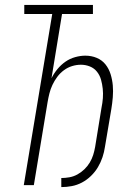

<svg xmlns="http://www.w3.org/2000/svg" viewBox="-20 -755 540 783"><path d="M230 8V-29Q246 -29 263 -32Q280 -35 295.5 -43.5Q311 -52 324 -64.5Q337 -77 346 -92Q355 -107 360 -123Q365 -139 368 -156L394 -316Q398 -335 399.5 -354.5Q401 -374 399 -393Q397 -412 392 -430Q387 -448 375.5 -462.5Q364 -477 346.5 -484Q329 -491 310 -491Q292 -491 274 -485.5Q256 -480 240.5 -468.5Q225 -457 213.5 -441.5Q202 -426 194 -409Q186 -392 181.5 -374Q177 -356 174 -338L118 0H77L193 -698H79V-735H359V-698H233L190 -436Q200 -456 214.5 -473.5Q229 -491 247 -503.5Q265 -516 286.5 -522Q308 -528 328 -528Q353 -528 374.5 -519Q396 -510 410 -492.5Q424 -475 431 -452.5Q438 -430 440 -406.5Q442 -383 440 -358.5Q438 -334 434 -310L408 -156Q405 -135 398 -114Q391 -93 379.5 -73.5Q368 -54 351 -37.5Q334 -21 314 -10.5Q294 0 272.5 4Q251 8 230 8Z"/></svg>

Font: Iosevka SS04 XLt Obl
Style: Regular
Weight: 200
Italic angle: -9°
Monospace: yes
Designer: Belleve Invis
Foundry: Belleve Invis
Version: Version 19.0.0; ttfautohint (v1.8.4)